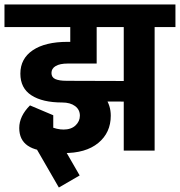

<svg xmlns="http://www.w3.org/2000/svg" viewBox="-45 -673 804 858"><path d="M529 -219 252 -220 221 -312 529 -311ZM-25 -552V-653H507V-552ZM238 11V-94Q273 -94 292.5 -112.5Q312 -131 312 -156H450Q450 -80 394 -34Q338 12 238 11ZM233 -215Q145 -215 95.5 -247Q46 -279 46 -344L185 -347Q185 -327 202.5 -319.5Q220 -312 251 -312ZM312 -156Q312 -183 290.5 -199Q269 -215 233 -215L251 -312Q309 -312 354 -292Q399 -272 424.5 -237Q450 -202 450 -156ZM46 -344Q46 -411 101.5 -448.5Q157 -486 257 -486V-389Q223 -389 204 -378Q185 -367 185 -347ZM257 -389V-486H387V-389ZM269 -435V-626H387V-435ZM41 -101H151Q151 -83 160.5 -72.5Q170 -62 193 -62V4Q117 4 79 -22Q41 -48 41 -101ZM89 -202 179 -160Q151 -124 151 -101H41Q41 -154 89 -202ZM89 -202 193 -158V-46H97ZM241 11Q225 11 208.5 8Q192 5 172 -1L175 -109Q194 -101 209.5 -97.5Q225 -94 241 -94ZM218 165 83 -69 176 -123 311 111ZM508 0V-639H646V0ZM416 -552V-653H739V-552Z"/></svg>

Font: Akshar Light SemiBold
Style: Regular
Weight: 600
Version: Version 1.100